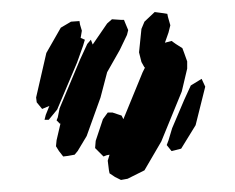

<svg xmlns="http://www.w3.org/2000/svg" viewBox="-20 -721 390 319"><path d="M282 -569 248 -486 220 -438 192 -424 181 -422 171 -427 162 -433 161 -438 159 -454 162 -464 157 -463 152 -461 144 -469 138 -475 139 -487 151 -523 159 -534H167L182 -529L185 -523L217 -601L221 -609H220L215 -618L211 -634L215 -673L220 -685L237 -701L252 -699L258 -698L259 -693L263 -679L260 -667L254 -650L265 -653L272 -648L283 -641L286 -633L291 -619V-607ZM179 -638 158 -601 147 -559 124 -495 109 -470 104 -464 93 -462 85 -461 78 -470 73 -478 74 -488 81 -518 80 -515 74 -521 76 -526 79 -541 113 -622 125 -648 131 -655 134 -647 158 -682 166 -689 181 -688H186L188 -683L193 -671L191 -663ZM108 -617 75 -539 61 -522H54L56 -530L62 -545L50 -540L41 -551L40 -559L57 -633L81 -675L98 -685L112 -686L113 -680L116 -670L114 -658L121 -655L118 -645ZM305 -513 281 -474 265 -470 257 -480 260 -488 266 -508 286 -555 297 -579 315 -590 321 -577Z"/></svg>

Font: Rubik Marker Hatch
Style: Regular
Weight: 400
Designer: Hubert and Fischer, NaN
Foundry: Hubert & Fischer, NaN
Version: Version 2.200